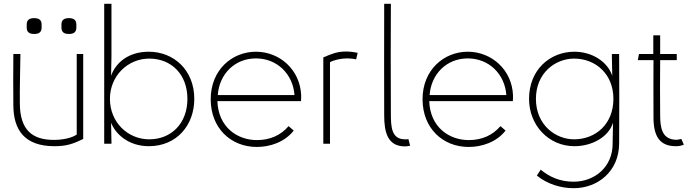

<svg xmlns="http://www.w3.org/2000/svg" viewBox="-20 -753 3640 1006"><path d="M382 -470V-48C359 -32 315 -20 262 -20C148 -20 85 -73 84 -210C83 -295 86 -385 87 -470H50C49 -375 49 -294 50 -199C51 -72 109 13 265 13C325 13 359 3 416 -25V-470ZM120 -606C121 -586 132 -575 159 -575C186 -575 197 -586 198 -606V-627C197 -647 186 -658 159 -658C132 -658 121 -647 120 -627ZM302 -606C303 -586 314 -575 341 -575C368 -575 379 -586 380 -606V-627C379 -647 368 -658 341 -658C314 -658 303 -647 302 -627Z M762 -446C879 -446 962 -362 962 -235C962 -108 879 -23 762 -23C650 -23 556 -112 556 -235C556 -356 650 -446 762 -446ZM526 0H564V-8L562 -110C584 -53 651 13 760 13C906 13 998 -97 998 -235C998 -388 888 -482 760 -482C649 -482 585 -421 562 -356L564 -458V-733H526Z M1519 -69 1492 -92C1451 -44 1395 -19 1326 -19C1225 -19 1124 -85 1119 -223H1557C1558 -231 1558 -244 1558 -253C1553 -387 1446 -482 1321 -482C1196 -482 1084 -387 1084 -233C1084 -82 1189 17 1326 17C1394 17 1472 -8 1519 -69ZM1121 -255C1129 -365 1210 -447 1321 -447C1432 -447 1515 -365 1523 -255Z M1846 -442 1854 -476C1832 -481 1812 -483 1792 -483C1749 -483 1719 -472 1674 -452V0H1709V-427C1730 -439 1768 -447 1797 -447C1812 -447 1828 -446 1846 -442Z M2102 14C2109 14 2116 13 2129 11L2120 -24C2116 -23 2107 -23 2103 -23C2031 -23 2028 -87 2028 -159C2027 -390 2027 -542 2028 -733H1993C1992 -603 1993 -245 1993 -148C1993 -58 2012 14 2102 14Z M2629 -69 2602 -92C2561 -44 2505 -19 2436 -19C2335 -19 2234 -85 2229 -223H2667C2668 -231 2668 -244 2668 -253C2663 -387 2556 -482 2431 -482C2306 -482 2194 -387 2194 -233C2194 -82 2299 17 2436 17C2504 17 2582 -8 2629 -69ZM2231 -255C2239 -365 2320 -447 2431 -447C2542 -447 2625 -365 2633 -255Z M2988 -23C2891 -23 2788 -98 2788 -235C2788 -372 2891 -446 2988 -446C3100 -446 3194 -366 3194 -235C3194 -102 3100 -23 2988 -23ZM2752 -235C2752 -97 2854 13 2990 13C3079 13 3168 -33 3192 -110L3190 -8V0C3190 121 3097 199 2985 199C2914 199 2859 174 2813 136L2793 167C2847 211 2917 233 2986 233C3113 233 3223 144 3224 0C3225 -197 3225 -273 3224 -470H3186V-458L3188 -356C3163 -431 3081 -482 2990 -482C2862 -482 2752 -388 2752 -235Z M3521 13C3537 13 3548 11 3563 5L3550 -25C3535 -21 3526 -20 3515 -21C3449 -27 3439 -83 3439 -149C3438 -229 3438 -358 3439 -438H3526V-470H3439V-568H3403V-470H3328L3322 -438H3404C3403 -345 3404 -271 3404 -138C3404 -37 3438 13 3521 13Z"/></svg>

Font: Kreadon Extra Light
Style: Regular
Weight: 200
Designer: kohakuno
Foundry: StudioGnu
Version: Version 1.000;Glyphs 3.1.2 (3151)